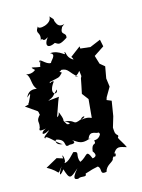

<svg xmlns="http://www.w3.org/2000/svg" viewBox="-148 -857 863 1165"><g transform="rotate(-15 283.0 -274.0)"><path d="M375 -45 396 -1C392 -23 396 21 349 22C358 60 331 22 323 83C317 80 358 118 312 125C284 56 284 106 234 126C213 80 251 64 208 58C200 64 163 113 138 108C159 100 133 27 139 79L101 67L27 108C113 154 72 177 117 123C75 191 105 169 123 143C145 213 150 210 207 159C145 229 192 220 195 222C219 207 249 231 247 203C305 187 264 195 329 181C355 198 323 235 372 226C381 188 417 181 428 164C433 133 470 149 432 138C456 175 460 108 443 137C468 89 487 100 530 113C523 94 496 56 492 44C509 21 481 35 480 -6L479 -23L499 -90L514 -183L485 -195L490 -211L524 -269L517 -322L530 -395L501 -419L485 -472L550 -515L541 -559L474 -531L412 -538L411 -552L346 -503C363 -486 346 -466 376 -474C304 -502 329 -544 312 -541C323 -505 289 -565 227 -558C267 -543 218 -511 218 -500C187 -494 150 -558 151 -519C171 -547 131 -473 160 -493C114 -493 73 -520 114 -483C125 -496 94 -457 53 -473C81 -453 65 -398 94 -372C88 -368 47 -387 24 -334C57 -365 49 -351 26 -303C5 -281 52 -301 -4 -285L65 -237C72 -224 67 -205 76 -219C36 -180 59 -175 51 -144C55 -136 17 -108 95 -125C55 -121 34 -73 101 -109C92 -96 47 -74 67 -66C69 -95 130 -15 159 -6C115 -7 115 -46 132 -41C198 -25 152 25 199 9C251 14 223 -16 214 -13C241 -13 256 34 328 3C289 20 361 -6 318 7C337 -54 379 -4 392 -20ZM375 -375 369 -363C363 -332 357 -301 350 -270L381 -229L371 -121C369 -100 371 -131 304 -119C352 -135 318 -144 304 -122C242 -97 281 -128 204 -136C251 -113 228 -110 215 -116C184 -162 216 -122 189 -191C181 -214 191 -180 168 -172C197 -256 206 -281 211 -289L142 -282C187 -303 163 -290 210 -335C211 -297 148 -312 205 -387C191 -397 173 -371 181 -390C243 -404 239 -397 266 -426C226 -456 242 -418 267 -443C312 -440 305 -416 356 -376C318 -397 338 -365 371 -409ZM270 -612C293 -600 293 -588 348 -623C358 -660 311 -643 339 -693C382 -730 339 -682 313 -718C288 -763 320 -734 281 -775C287 -727 191 -709 198 -735C166 -688 210 -705 193 -646C210 -673 196 -625 239 -656C201 -607 224 -576 300 -628Z"/></g></svg>

Font: Asimov Aggro
Style: Medium
Weight: 500
Designer: Google
Version: Version 2.000980; 2014